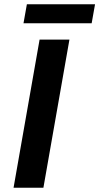

<svg xmlns="http://www.w3.org/2000/svg" viewBox="-20 -887 469 907"><path d="M167 -700H308L185 0H44ZM107 -867H429L413 -777H91Z"/></svg>

Font: KoHo
Style: Bold Italic
Weight: 700
Italic angle: -10°
Version: Version 1.000; ttfautohint (v1.6)